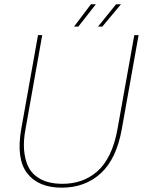

<svg xmlns="http://www.w3.org/2000/svg" viewBox="-20 -868 669 895"><path d="M79.1 -267.1 157.2 -704.1H176.8L99.1 -267.1Q88.4 -210.9 92.3 -168.2Q96.2 -125.5 109.6 -95.7Q123 -65.9 147.5 -47.1Q171.9 -28.3 202.4 -19.8Q232.9 -11.2 271 -11.2Q318.4 -11.2 358.4 -25.1Q398.4 -39.1 432.6 -68.4Q466.8 -97.7 491.2 -147.9Q515.6 -198.2 527.8 -267.1L606 -704.1H626L547.9 -267.1Q522.9 -127 449.7 -60.1Q376.5 6.8 268.1 6.8Q158.7 6.8 106.7 -60.5Q54.7 -127.9 79.1 -267.1ZM521 -848.1H543.9L457 -744.1H437ZM403.8 -848.1H426.8L345.2 -744.1H325.2Z"/></svg>

Font: SVN-Poppins Thin
Style: Italic
Weight: 100
Italic angle: -10°
Designer: Ninad Kale (Devanagari), Jonny Pinhorn (Latin)
Foundry: Indian Type Foundry
Version: Version 3.002 2017